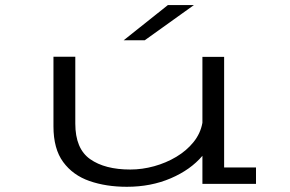

<svg xmlns="http://www.w3.org/2000/svg" viewBox="-20 -724 1140 756"><path d="M479.5 11.5Q398 11.5 332.5 -11.2Q267 -34 228.8 -86Q190.5 -138 190.5 -226.5V-500.5H276.5V-237.5Q276.5 -138.5 334.8 -97.5Q393 -56.5 493 -56.5Q540 -56.5 587 -69.5Q634 -82.5 674.2 -106.5Q714.5 -130.5 742 -164.5Q769.5 -198.5 777 -240.5V-500H862.5V-64.5H988V0H777V-110.5Q730.5 -55.5 652.5 -22Q574.5 11.5 479.5 11.5ZM550 -565.5H467L641 -704H743.5Z"/></svg>

Font: Trispace Expanded Light
Style: Regular
Weight: 300
Width: 7
Designer: Tyler Finck
Foundry: Etcetera Type Company
Version: Version 1.210; ttfautohint (v1.8.3)